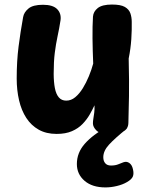

<svg xmlns="http://www.w3.org/2000/svg" viewBox="-20 -571 653 837"><path d="M226.9 12.8Q181.8 12.8 148.9 -5.6Q116.1 -24 94.7 -56.8Q73.3 -89.7 63.1 -133.8Q52.8 -178 52.8 -228.6Q52.8 -304.6 61 -368.5Q69.2 -432.4 80.8 -496.4Q84.3 -517.4 104.1 -533.8Q123.8 -550.2 167.2 -550.2Q210.6 -550.2 229.2 -531.2Q247.8 -512.1 243.9 -482.8Q238.2 -446.1 230.9 -412.7Q223.7 -379.2 218.8 -340.6Q214 -302 214 -249.1Q214.2 -213.2 219.2 -187.1Q224.2 -160.9 236.3 -146.6Q248.4 -132.3 268.8 -132.3Q290.1 -132.3 308.1 -147.3Q326 -162.2 340.8 -186.1Q355.6 -209.9 367.3 -238.4Q379.1 -266.9 386.3 -293.8Q383.9 -350 383.3 -403.7Q382.8 -457.4 385.3 -498.6Q387.1 -520.9 406.4 -536.1Q425.8 -551.2 468.1 -551.2Q506 -551.2 524.2 -540.8Q542.3 -530.3 548.3 -513.1Q554.3 -495.8 554.3 -475.6Q554.6 -459.3 554.2 -440.2Q553.8 -421 552.4 -400.2Q551 -379.4 548.1 -358.1Q545.2 -336.8 541 -316Q543.4 -216.3 542.3 -151.4Q541.2 -86.4 539.7 -36.3Q539.4 -9.4 517.9 1.9Q496.3 13.3 455.3 13.3Q416.1 13.3 400.6 -2Q385.1 -17.3 385.1 -33.1Q385.1 -42.9 387 -54.1Q388.9 -65.2 390.8 -79.6Q392.7 -93.9 391.9 -112Q383.1 -92.9 370.8 -71.3Q358.4 -49.8 339.8 -30.5Q321.2 -11.2 293.7 0.8Q266.1 12.8 226.9 12.8ZM439.6 246Q382.1 246 348.6 217.2Q315.1 188.4 315.1 144Q315.1 95 349.3 56Q383.6 17 448.8 -20H532.7V-10Q480 32.4 455.2 59.6Q430.3 86.7 430.3 114.4Q430.3 130.9 438.8 140.7Q447.2 150.6 463.8 150.6Q482.7 150.6 495.9 145.1Q509.1 139.7 518.1 136.4Q532.2 131.4 543.8 139.6Q555.3 147.7 559.3 165.6Q564.3 185.6 559.2 198.3Q554 211 533.7 222.7Q514.7 233.9 489.2 239.9Q463.8 246 439.6 246Z"/></svg>

Font: Playpen Sans Thai
Style: Regular
Weight: 400
Designer: Sirin Gunkloy, Laura Meseguer, Veronika Burian, José Scaglione
Foundry: TypeTogether
Version: Version 2.000